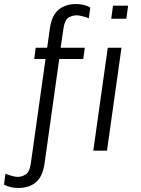

<svg xmlns="http://www.w3.org/2000/svg" viewBox="-103 -748 701 953"><path d="M-12 185Q-24 185 -38 183Q-52 181 -63 177Q-74 173 -83 168L-76 114Q-65 119 -46 124.5Q-27 130 -16 130Q5 130 24.5 118Q44 106 50 63L123 -455H67L74 -511H131L145 -610Q151 -652 168.5 -678Q186 -704 213.5 -716Q241 -728 273 -728Q286 -728 299.5 -726Q313 -724 325 -720Q337 -716 345 -710L338 -657Q327 -662 308 -667Q289 -672 278 -672Q256 -672 237 -660.5Q218 -649 212 -606L198 -511H318L310 -455H191L118 64Q109 128 75.5 156.5Q42 185 -12 185ZM360 0 432 -511H500L428 0ZM449 -655 458 -720H533L524 -655Z"/></svg>

Font: Chivo ExtraLight
Style: Italic
Weight: 250
Italic angle: -8.05°
Designer: Hector Gatti
Foundry: Omnibus-Type
Version: Version 2.002